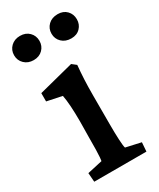

<svg xmlns="http://www.w3.org/2000/svg" viewBox="-164 -671 600 725"><g transform="rotate(-30 135.5 -308.5)"><path d="M22.5 0 19.5 -39.1 85 -53.7Q85.9 -57.6 86.9 -68.8Q87.9 -80.1 88.4 -101.1Q88.9 -122.1 88.9 -155.3L89.8 -224.6Q89.8 -260.7 87.9 -290.5Q85.9 -320.3 82 -339.8L16.6 -353.5V-389.6L168.9 -428.7L187.5 -414.1Q184.6 -383.8 183.1 -353.5Q181.6 -323.2 181.6 -283.2V-160.2Q181.6 -120.1 183.1 -90.8Q184.6 -61.5 187.5 -53.7L252.9 -39.1L250 0ZM54.7 -511.7Q30.3 -511.7 14.6 -526.9Q-1 -542 -1 -564.5Q-1 -586.9 14.6 -602.1Q30.3 -617.2 54.7 -617.2Q79.1 -617.2 94.2 -602.1Q109.4 -586.9 109.4 -564.5Q109.4 -542 94.2 -526.9Q79.1 -511.7 54.7 -511.7ZM218.8 -511.7Q193.4 -511.7 177.7 -526.9Q162.1 -542 162.1 -564.5Q162.1 -586.9 177.7 -602.1Q193.4 -617.2 218.8 -617.2Q243.2 -617.2 257.8 -602.1Q272.5 -586.9 272.5 -564.5Q272.5 -542 257.8 -526.9Q243.2 -511.7 218.8 -511.7Z"/></g></svg>

Font: Crimson Pro ExtraLight Medium
Style: Regular
Weight: 500
Version: Version 1.002